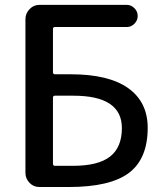

<svg xmlns="http://www.w3.org/2000/svg" viewBox="-20 -750 653 770"><path d="M192.4 -358.4V-93.8Q192.4 -85 200.2 -85H272.5Q374 -85 421.4 -122.1Q468.8 -159.2 468.8 -236.3Q468.8 -366.2 274.4 -366.2H200.2Q192.4 -366.2 192.4 -358.4ZM137.7 0Q114.3 0 98.1 -17.1Q82 -34.2 82 -56.6V-672.9Q82 -696.3 98.6 -713.4Q115.2 -730.5 137.7 -730.5H488.3Q505.9 -730.5 519 -717.3Q532.2 -704.1 532.2 -686Q532.2 -668 519 -654.8Q505.9 -641.6 488.3 -641.6H200.2Q192.4 -641.6 192.4 -633.8V-460.9Q192.4 -452.1 200.2 -452.1H263.7Q416 -452.1 494.1 -396.5Q572.3 -340.8 572.3 -237.3Q572.3 -113.3 497.1 -56.6Q421.9 0 255.9 0Z"/></svg>

Font: Rounded Mgen+ 2p medium
Style: Regular
Weight: 500
Designer: [Source Han Sans]
Ryoko NISHIZUKA  (kana & ideographs); Paul D. Hunt (Latin, Greek & Cyrillic); Wenlong ZHANG  (bopomofo
Version: Version 1.059.20150602